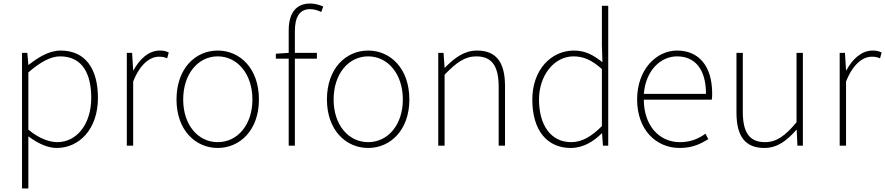

<svg xmlns="http://www.w3.org/2000/svg" viewBox="-20 -827 5025 1090"><path d="M141 -416C208 -474 267 -507 321 -507C450 -507 498 -405 498 -271C498 -124 417 -20 305 -20C263 -20 203 -39 141 -91ZM105 243H141V-53C197 -11 252 13 302 13C428 13 536 -92 536 -271C536 -434 467 -540 324 -540C258 -540 195 -500 143 -459H141L135 -527H105Z M700 0H736V-364C777 -468 835 -505 882 -505C903 -505 912 -503 929 -496L938 -529C920 -538 905 -540 887 -540C824 -540 773 -492 738 -428H736L730 -527H700Z M1216 13C1342 13 1450 -88 1450 -262C1450 -439 1342 -540 1216 -540C1090 -540 982 -439 982 -262C982 -88 1090 13 1216 13ZM1216 -20C1104 -20 1020 -118 1020 -262C1020 -407 1104 -507 1216 -507C1328 -507 1413 -407 1413 -262C1413 -118 1328 -20 1216 -20Z M1815 -790C1790 -801 1764 -807 1741 -807C1665 -807 1619 -758 1619 -655V-527L1546 -522V-494H1619V0H1654V-494H1779V-527H1654V-650C1654 -729 1680 -775 1740 -775C1760 -775 1782 -770 1804 -759Z M2070 13C2196 13 2304 -88 2304 -262C2304 -439 2196 -540 2070 -540C1944 -540 1836 -439 1836 -262C1836 -88 1944 13 2070 13ZM2070 -20C1958 -20 1874 -118 1874 -262C1874 -407 1958 -507 2070 -507C2182 -507 2267 -407 2267 -262C2267 -118 2182 -20 2070 -20Z M2468 0H2504V-403C2571 -472 2619 -507 2684 -507C2774 -507 2811 -450 2811 -334V0H2847V-339C2847 -475 2796 -540 2688 -540C2615 -540 2560 -498 2506 -443H2504L2498 -527H2468Z M3220 13C3293 13 3352 -26 3396 -70H3398L3403 0H3433V-794H3397V-573L3400 -474C3346 -516 3302 -540 3238 -540C3110 -540 3002 -432 3002 -262C3002 -84 3088 13 3220 13ZM3223 -20C3106 -20 3040 -118 3040 -262C3040 -398 3125 -507 3236 -507C3291 -507 3339 -487 3397 -435V-111C3339 -53 3284 -20 3223 -20Z M3838 13C3916 13 3961 -13 4001 -37L3985 -68C3945 -39 3900 -20 3840 -20C3716 -20 3635 -122 3635 -261H4021C4023 -274 4023 -286 4023 -297C4023 -453 3946 -540 3824 -540C3707 -540 3597 -434 3597 -262C3597 -90 3705 13 3838 13ZM3635 -294C3646 -427 3730 -507 3824 -507C3923 -507 3988 -437 3988 -294Z M4320 13C4393 13 4448 -29 4501 -90H4503L4507 0H4538V-527H4502V-133C4437 -55 4388 -20 4323 -20C4234 -20 4197 -76 4197 -192V-527H4161V-188C4161 -51 4212 13 4320 13Z M4747 0H4783V-364C4824 -468 4882 -505 4929 -505C4950 -505 4959 -503 4976 -496L4985 -529C4967 -538 4952 -540 4934 -540C4871 -540 4820 -492 4785 -428H4783L4777 -527H4747Z"/></svg>

Font: Noto Sans CJK Thin
Style: Regular
Weight: 100
Designer: Ryoko NISHIZUKA (kana & ideographs); Paul D. Hunt (Latin, Greek & Cyrillic); Wenlong ZHANG (bopomofo); Sandoll Communica
Foundry: Adobe Systems Incorporated
Version: Version 1.000;PS 1;hotconv 1.0.78;makeotf.lib2.5.61930